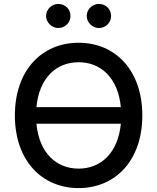

<svg xmlns="http://www.w3.org/2000/svg" viewBox="-20 -957 808 987"><path d="M711.6 -363.6C711.6 -596.2 572.4 -737.2 384.2 -737.2C195.3 -737.2 56.5 -596.2 56.5 -363.6C56.5 -131.4 195.3 9.9 384.2 9.9C572.4 9.9 711.6 -131 711.6 -363.6ZM167.3 -321H601.2C587 -171.2 498.9 -90.2 384.2 -90.2C269.2 -90.2 181.1 -171.2 167.3 -321ZM167.3 -406.2C181.1 -556.1 269.2 -637.1 384.2 -637.1C498.9 -637.1 587 -556.1 601.2 -406.2ZM217 -874.6C217 -841.6 246.4 -812.9 279.8 -812.9C315.3 -812.9 342.3 -841.6 342.3 -874.6C342.3 -909.8 315.3 -936.8 279.8 -936.8C246.4 -936.8 217 -909.8 217 -874.6ZM425.8 -874.6C425.8 -841.6 455.3 -812.9 488.6 -812.9C524.1 -812.9 551.1 -841.6 551.1 -874.6C551.1 -909.8 524.1 -936.8 488.6 -936.8C455.3 -936.8 425.8 -909.8 425.8 -874.6Z"/></svg>

Font: Magic Ui Pro Medium
Style: Regular
Weight: 500
Designer: Stefan Endress, Andreas Faust
Version: Version 1.000;FEAKit 1.0